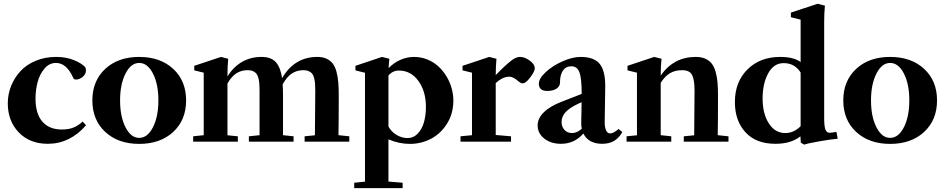

<svg xmlns="http://www.w3.org/2000/svg" viewBox="-20 -746 4974 1011"><path d="M231.9 11.2Q136.7 11.2 78.9 -48.8Q21 -108.9 21 -202.1Q21 -249.5 38.3 -293Q55.7 -336.4 87.2 -370.8Q118.7 -405.3 167.7 -425.8Q216.8 -446.3 275.4 -446.3Q327.6 -446.3 368.7 -429.7Q409.7 -413.1 429.2 -392.1Q432.6 -381.8 432.6 -376Q432.6 -355 415.3 -341.1Q397.9 -327.1 380.9 -327.1Q368.7 -327.1 365.7 -335.9Q330.6 -414.6 274.9 -414.6Q239.7 -414.6 214.6 -385.3Q189.5 -356 178.2 -314.5Q167 -272.9 167 -226.6Q167 -147.5 202.9 -105.7Q238.8 -64 306.2 -64Q342.3 -64 367.7 -74.7Q393.1 -85.4 415.5 -106L433.1 -86.4Q348.1 11.2 231.9 11.2Z M712.9 11.7Q602.1 11.7 534.2 -51.3Q466.3 -114.3 466.3 -217.3Q466.3 -320.3 534.2 -383.3Q602.1 -446.3 712.9 -446.3Q824.2 -446.3 892.1 -383.3Q960 -320.3 960 -217.3Q960 -114.3 892.1 -51.3Q824.2 11.7 712.9 11.7ZM712.9 -20Q756.8 -20 785.4 -75.9Q814 -131.8 814 -217.3Q814 -303.2 785.4 -358.9Q756.8 -414.6 712.9 -414.6Q669.4 -414.6 640.9 -358.6Q612.3 -302.7 612.3 -217.3Q612.3 -131.8 640.9 -75.9Q669.4 -20 712.9 -20Z M997.1 0V-28.3L1052.7 -34.2V-363.3L1002.9 -375.5V-399.4L1143.6 -446.3L1181.6 -436.5Q1177.7 -395 1177.7 -348.6V-344.2Q1243.7 -446.3 1357.4 -446.3Q1407.7 -446.3 1432.6 -418.5Q1457.5 -390.6 1465.3 -334.5Q1530.8 -446.3 1650.9 -446.3Q1679.2 -446.3 1699.2 -437Q1719.2 -427.7 1731.7 -411.9Q1744.1 -396 1751.5 -369.4Q1758.8 -342.8 1761.2 -313.2Q1763.7 -283.7 1763.7 -242.7Q1763.7 -101.6 1762.2 -34.2L1819.3 -28.3V0H1584V-28.3L1638.2 -33.7Q1640.1 -186 1640.1 -268.6Q1640.1 -291 1638.9 -305.9Q1637.7 -320.8 1634 -335.2Q1630.4 -349.6 1623.8 -357.9Q1617.2 -366.2 1605.7 -371.3Q1594.2 -376.5 1578.1 -376.5Q1543 -376.5 1516.6 -358.9Q1490.2 -341.3 1468.3 -301.8Q1470.2 -277.8 1470.2 -242.7V-34.2L1525.9 -28.3V0H1290.5V-28.3L1346.7 -34.2V-268.6Q1346.7 -291 1345.5 -305.9Q1344.2 -320.8 1340.6 -335.2Q1336.9 -349.6 1330.3 -357.9Q1323.7 -366.2 1312.3 -371.3Q1300.8 -376.5 1284.7 -376.5Q1250.5 -376.5 1224.6 -359.9Q1198.7 -343.3 1177.7 -306.2V-33.7L1232.4 -28.3V0Z M1845.2 244.6V216.3L1901.9 210.4V-362.8L1851.6 -375.5V-399.4L1991.2 -446.3L2030.3 -436.5Q2026.9 -411.6 2026.4 -387.2Q2054.2 -416.5 2089.4 -431.4Q2124.5 -446.3 2159.7 -446.3Q2197.3 -446.3 2230.7 -432.6Q2264.2 -418.9 2288.8 -396Q2313.5 -373 2331.3 -343.5Q2349.1 -314 2358.2 -281.2Q2367.2 -248.5 2367.2 -216.8Q2367.2 -148.9 2334.5 -95.9Q2301.8 -43 2250 -15.6Q2198.2 11.7 2138.2 11.7Q2081.5 11.7 2025.4 -12.2V210L2100.1 216.3V244.6ZM2025.4 -348.6V-80.1Q2040.5 -51.8 2068.4 -35.4Q2096.2 -19 2126 -19Q2157.2 -19 2179.7 -42.5Q2202.1 -65.9 2212.4 -102.3Q2222.7 -138.7 2222.7 -183.1Q2222.7 -265.1 2183.1 -319.8Q2143.6 -374.5 2080.1 -374.5Q2048.8 -374.5 2025.4 -349.1Z M2404.8 0V-28.3L2465.3 -34.2V-363.3L2415.5 -375.5V-399.4L2556.2 -446.3L2594.2 -436.5Q2590.3 -395 2590.3 -350.6Q2642.6 -404.8 2675.3 -429.2Q2698.2 -446.3 2718.3 -446.3Q2742.7 -446.3 2769.3 -427Q2795.9 -407.7 2795.9 -386.7Q2795.9 -370.1 2772.2 -338.6Q2748.5 -307.1 2732.4 -307.1Q2722.2 -307.1 2708.5 -318.8Q2682.6 -342.3 2661.6 -342.3Q2626.5 -341.8 2590.3 -308.6V-35.2L2670.9 -28.3V0Z M2933.6 11.2Q2880.9 11.2 2845.9 -16.4Q2811 -43.9 2811 -85.4Q2811 -122.6 2843.3 -154.5Q2875.5 -186.5 2937.5 -210.4L3043 -251.5Q3043 -333.5 3031 -365.2Q3019 -397 2988.8 -397Q2960 -397 2944.3 -374.5Q2928.7 -352.1 2928.7 -311.5Q2928.7 -291.5 2910.4 -279.3Q2892.1 -267.1 2861.8 -267.1Q2817.4 -267.1 2817.4 -305.2Q2817.4 -332.5 2853.5 -366.2Q2889.6 -399.9 2942.1 -423.1Q2994.6 -446.3 3037.6 -446.3Q3106.9 -446.3 3137 -410.6Q3167 -375 3167 -292.5Q3167 -291.5 3164.1 -104Q3163.6 -78.1 3170.9 -60.8Q3178.2 -43.5 3192.4 -43.5Q3210.4 -43.5 3237.3 -66.9L3256.8 -50.8Q3223.6 11.2 3151.4 11.2Q3078.6 11.2 3051.8 -43Q3004.9 11.2 2933.6 11.2ZM2937 -104Q2937 -78.1 2952.4 -61.8Q2967.8 -45.4 2992.2 -45.4Q3019 -45.4 3043.5 -68.4Q3039.6 -84.5 3040.5 -103.5Q3041 -121.1 3041.7 -156Q3042.5 -190.9 3042.5 -208L3024.4 -199.7Q2979 -178.2 2958 -155.3Q2937 -132.3 2937 -104Z M3279.3 0V-28.3L3334 -33.7V-363.3L3284.2 -375.5V-399.4L3424.8 -446.3L3463.4 -436.5Q3459 -397.9 3459 -348.6V-348.1Q3527.3 -446.3 3643.6 -446.3Q3672.9 -446.3 3693.6 -437Q3714.4 -427.7 3727.3 -411.6Q3740.2 -395.5 3747.8 -369.1Q3755.4 -342.8 3758.1 -313.2Q3760.7 -283.7 3760.7 -242.7Q3760.7 -101.6 3759.3 -34.2L3815.9 -28.3V0H3580.6V-28.3L3635.3 -33.7Q3637.2 -186 3637.2 -268.6Q3637.2 -325.2 3624.5 -350.8Q3611.8 -376.5 3571.3 -376.5Q3535.6 -376.5 3508.3 -360.8Q3481 -345.2 3459 -309.6V-34.2L3514.6 -28.3V0Z M4214.4 15.6 4196.8 5.4 4194.8 -28.3Q4145.5 11.2 4063 11.2Q3960.4 11.2 3905 -49.8Q3849.6 -110.8 3849.6 -208.5Q3849.6 -314.5 3915.8 -380.4Q3981.9 -446.3 4088.4 -446.3Q4158.7 -446.3 4195.8 -419.4V-642.6L4144.5 -655.3V-679.7L4285.2 -726.1L4323.7 -716.3Q4319.8 -676.3 4319.8 -629.9V-124Q4319.8 -81.1 4326.4 -64Q4333 -46.9 4348.1 -46.9Q4361.3 -46.9 4384.3 -51.8L4391.1 -15.6Q4352.5 -12.2 4291 -1.2Q4229.5 9.8 4214.4 15.6ZM4114.7 -45.4Q4160.2 -45.4 4195.8 -81.5V-364.3Q4164.6 -413.6 4106.4 -413.6Q4054.2 -413.6 4024.9 -359.6Q3995.6 -305.7 3995.6 -227.1Q3995.6 -147.5 4028.3 -96.4Q4061 -45.4 4114.7 -45.4Z M4667 11.7Q4556.2 11.7 4488.3 -51.3Q4420.4 -114.3 4420.4 -217.3Q4420.4 -320.3 4488.3 -383.3Q4556.2 -446.3 4667 -446.3Q4778.3 -446.3 4846.2 -383.3Q4914.1 -320.3 4914.1 -217.3Q4914.1 -114.3 4846.2 -51.3Q4778.3 11.7 4667 11.7ZM4667 -20Q4710.9 -20 4739.5 -75.9Q4768.1 -131.8 4768.1 -217.3Q4768.1 -303.2 4739.5 -358.9Q4710.9 -414.6 4667 -414.6Q4623.5 -414.6 4595 -358.6Q4566.4 -302.7 4566.4 -217.3Q4566.4 -131.8 4595 -75.9Q4623.5 -20 4667 -20Z"/></svg>

Font: Elstob
Style: Bold
Weight: 700
Designer: Peter S. Baker
Version: Version 1.015